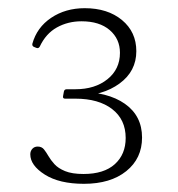

<svg xmlns="http://www.w3.org/2000/svg" viewBox="-20 -905 434 469"><path d="M185 -456Q125 -456 89.5 -478.5Q54 -501 54 -528Q54 -536 59 -541.5Q64 -547 72 -547Q82 -547 87.5 -540Q93 -533 98.5 -523.5Q104 -514 113 -504Q122 -494 139 -487Q156 -480 184 -480Q234 -480 260.5 -504Q287 -528 287 -568Q287 -613 254 -638.5Q221 -664 164 -664H139Q133 -664 134 -670L136 -681Q137 -687 143 -687H164Q212 -687 242.5 -711.5Q273 -736 273 -776Q273 -810 248 -831.5Q223 -853 179 -853Q146 -853 119 -838Q92 -823 77 -791Q74 -786 69 -788L64 -790Q58 -792 59 -798Q70 -838 105 -861.5Q140 -885 187 -885Q243 -885 278 -856Q313 -827 313 -780Q313 -731 272 -701Q231 -671 169 -671V-681Q243 -681 285 -651.5Q327 -622 327 -569Q327 -518 288.5 -487Q250 -456 185 -456Z"/></svg>

Font: Hahmlet Thin
Style: Regular
Weight: 250
Version: Version 1.002